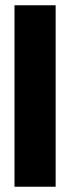

<svg xmlns="http://www.w3.org/2000/svg" viewBox="-20 -708 266 728"><path d="M35 0V-688H191V0Z"/></svg>

Font: Saira ExtraCondensed Black
Style: Regular
Weight: 900
Width: 2
Designer: Hector Gatti with collaboration of the Omnibus-Type team
Foundry: Omnibus-Type
Version: Version 1.101